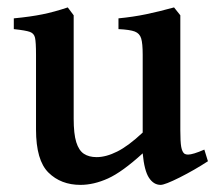

<svg xmlns="http://www.w3.org/2000/svg" viewBox="-20 -489 592 523"><path d="M368.7 -71.3Q313 -20.5 274.2 -2.9Q235.4 14.6 199.2 14.6Q146 14.6 112.1 -18.8Q78.1 -52.2 78.1 -136.2V-339.8Q78.1 -374.5 75.4 -386.2Q72.8 -397.9 61.5 -402.1Q50.3 -406.2 17.6 -409.7V-439Q63.5 -443.4 95.7 -450Q127.9 -456.5 164.6 -468.8L180.7 -447.3V-165.5Q180.7 -124.5 187.7 -101.8Q194.8 -79.1 208.5 -70.1Q222.2 -61 243.2 -61Q269 -61 299.3 -76.2Q329.6 -91.3 368.7 -127.9V-339.8Q368.7 -371.1 364.5 -384.5Q360.4 -397.9 347.2 -403.1Q334 -408.2 302.7 -409.7V-439Q342.8 -442.9 377.9 -450.2Q413.1 -457.5 454.1 -468.8L471.2 -447.3V-133.8Q471.2 -103 473.6 -89.1Q476.1 -75.2 482.4 -70.3Q486.3 -67.9 492.2 -67.9Q505.4 -67.9 536.6 -81.5L546.4 -49.8Q509.8 -25.9 469.5 -5.6Q429.2 14.6 417.5 14.6Q398.4 14.6 385.7 -4.9Q373 -24.4 368.7 -71.3Z"/></svg>

Font: David Libre Medium
Style: Regular
Weight: 500
Version: Version 1.000